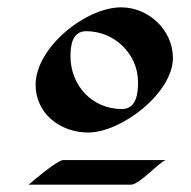

<svg xmlns="http://www.w3.org/2000/svg" viewBox="-20 -732 519 523"><path d="M451 -574C451 -650 385 -712 310 -712C213 -712 77 -602 77 -501C77 -422 145 -371 220 -371C311 -371 451 -479 451 -574ZM152 -296C137 -296 73 -242 58 -229H337C360 -229 416 -293 432 -296ZM356 -508C356 -478 352 -435 312 -435C231 -435 172 -499 172 -579C172 -609 177 -647 215 -647C292 -647 356 -585 356 -508Z"/></svg>

Font: Fondamento
Style: Regular
Weight: 400
Designer: Astigmatic (AOETI)
Foundry: Astigmatic (AOETI)
Version: Version 1.001